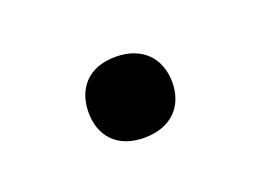

<svg xmlns="http://www.w3.org/2000/svg" viewBox="-36 -478 333 242"><g transform="rotate(-20 130.5 -357.0)"><path d="M71.8 -356C71.8 -325.2 90.3 -302.2 127.4 -302.2C164.6 -302.2 184.1 -325.2 184.1 -356C184.1 -387.2 164.6 -410.6 127.4 -410.6C90.3 -410.6 71.8 -387.2 71.8 -356Z"/></g></svg>

Font: Nahid
Style: Regular
Weight: 400
Foundry: DejaVu fonts team - Redesigned by Saber Rastikerdar
Version: Version 0.3.0